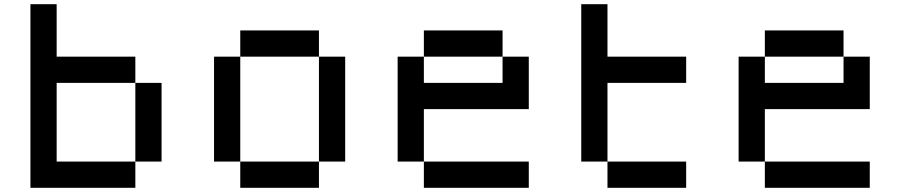

<svg xmlns="http://www.w3.org/2000/svg" viewBox="-20 -895 4290 915"><path d="M125 -875H250V-625H625V-500H250V-125H625V0H125ZM625 -500H750V-125H625Z M1125 -750H1500V-625H1125ZM1500 -625H1625V-125H1500ZM1500 -125V0H1125V-125ZM1125 -125H1000V-625H1125Z M2000 -750H2375V-625H2000ZM2375 -625H2500V-375H2000V-125H1875V-625H2000V-500H2375ZM2000 -125H2500V0H2000Z M2750 -875H2875V-625H3250V-500H2875V-125H2750ZM2875 -125H3250V0H2875Z M3625 -750H4000V-625H3625ZM4000 -625H4125V-375H3625V-125H3500V-625H3625V-500H4000ZM3625 -125H4125V0H3625Z"/></svg>

Font: Dogica Pixel
Style: Regular
Weight: 400
Designer: Roberto Mocci
Version: Version 001.000